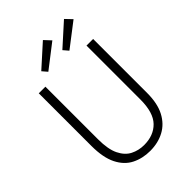

<svg xmlns="http://www.w3.org/2000/svg" viewBox="-283 -1117 1249 1249"><g transform="rotate(-45 341.5 -492.0)"><path d="M339 10Q269 10 212.5 -18.5Q156 -47 123.5 -112Q91 -177 91 -284V-768H152V-284Q152 -192 177.5 -140Q203 -88 245.5 -66.5Q288 -45 338 -45Q426 -45 478 -98.5Q530 -152 530 -272V-768H591V-271Q591 -175 558.5 -113Q526 -51 469 -20.5Q412 10 339 10ZM234 -823 204 -858 355 -994 397 -949ZM428 -823 398 -858 549 -994 592 -949Z"/></g></svg>

Font: Yaldevi Light
Style: Regular
Weight: 300
Designer: Sol Matas, Rajitha Manaperi, Kosala Senevirathne
Foundry: Mooniak
Version: Version 1.100